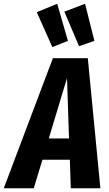

<svg xmlns="http://www.w3.org/2000/svg" viewBox="-67 -1003 583 1023"><path d="M294.9 -785.2 211.9 -752 128.9 -938 237.8 -982.9ZM436 -785.2 354 -756.8 275.9 -940.9 386.2 -982.9ZM310.1 0 305.2 -151.9H159.2L112.8 0H-46.9L214.8 -692.9H400.9L467.8 0ZM192.9 -265.1H300.8L290 -586.9Z"/></svg>

Font: Fira Sans Compressed
Style: Bold Italic
Weight: 700
Width: 3
Italic angle: -8°
Designer: Carrois Corporate & Edenspiekermann AG
Foundry: Carrois Corporate GbR & Edenspiekermann AG
Version: Version 4.203;PS 004.203;hotconv 1.0.88;makeotf.lib2.5.64775